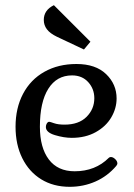

<svg xmlns="http://www.w3.org/2000/svg" viewBox="-20 -708 519 741"><path d="M200 -566Q173 -579 161 -595Q149 -611 149 -631Q149 -669 188 -688L329 -547L304 -517ZM40 -219Q40 -291 69 -346Q98 -401 151.5 -431Q205 -461 275 -461Q349 -461 389.5 -422Q430 -383 430 -328Q430 -290 409.5 -255Q389 -220 349.5 -198Q310 -176 257 -176Q227 -176 192 -186.5Q157 -197 157 -218Q157 -226 161 -232Q165 -238 170 -238Q173 -238 188.5 -232.5Q204 -227 229 -227Q284 -227 314 -257Q344 -287 344 -329Q344 -365 320.5 -391Q297 -417 258 -417Q199 -417 166.5 -365.5Q134 -314 134 -219Q134 -138 168.5 -92.5Q203 -47 268 -47Q348 -47 400 -99Q403 -102 408 -102Q416 -102 424.5 -94Q433 -86 433 -77Q433 -74 431 -71.5Q429 -69 429 -68Q395 -28 348.5 -7.5Q302 13 249 13Q186 13 139 -16Q92 -45 66 -97.5Q40 -150 40 -219Z"/></svg>

Font: Kurale
Style: Regular
Weight: 400
Designer: Eduardo Rodriguez Tunni
Foundry: Eduardo Rodriguez Tunni
Version: Version 2.000